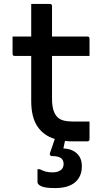

<svg xmlns="http://www.w3.org/2000/svg" viewBox="-20 -720 540 978"><path d="M436 -101V-11Q436 0 425 0H347Q328 0 311 -2Q308 13 305 26L303 36Q346 38 371.5 61.5Q397 85 397 127Q397 179 362.5 208.5Q328 238 260 238Q211 238 191 229Q171 220 171 208V142H183Q196 149 211 153.5Q226 158 248 158Q272 158 288 147.5Q304 137 304 115Q304 95 290 85Q276 75 244 75Q239 75 236 71Q233 67 234 61Q241 41 247 23.5Q253 6 259 -12Q201 -30 170 -77Q139 -124 139 -206V-435H55Q44 -435 44 -446V-534H139V-700H234Q245 -700 245 -689V-534H425Q436 -534 436 -523V-435H245V-216Q245 -150 273 -123Q285 -111 304.5 -106Q324 -101 351 -101Z"/></svg>

Font: Recursive Sn Lnr St Med
Style: Regular
Weight: 500
Version: Version 1.085;hotconv 1.1.0;makeotfexe 2.6.0; ttfautohint (v